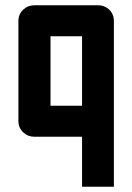

<svg xmlns="http://www.w3.org/2000/svg" viewBox="-20 -520 503 730"><path d="M111 0Q86 0 68 -17Q50 -34 50 -60V-440Q50 -466 68 -483Q86 -500 111 -500H352Q378 -500 395.5 -483Q413 -466 413 -440V190H292V0ZM172 -118H292V-382H172Z"/></svg>

Font: Tschichold
Style: Bold
Weight: 700
Designer: Peter Wiegel
Foundry: Peter Wiegel
Version: Version 1.000; ttfautohint (v1.3)